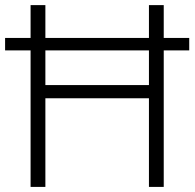

<svg xmlns="http://www.w3.org/2000/svg" viewBox="-20 -734 764 754"><path d="M564.9 -536.1V-399.9H158.2V-536.1ZM158.2 -348.1H564.9V0H623V-536.1H723.1V-585H623V-713.9H564.9V-585H158.2V-713.9H100.1V-585H0V-536.1H100.1V0H158.2Z"/></svg>

Font: Noto Reveo Sans
Style: Regular
Weight: 300
Designer: Monotype Design Team
Foundry: Monotype Imaging Inc.
Version: Version 2.007